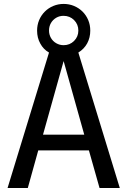

<svg xmlns="http://www.w3.org/2000/svg" viewBox="-20 -948 642 968"><path d="M120.1 0 172.9 -189.9H428.2L481.9 0H584L375 -683.1Q404.3 -701.2 419.7 -729.7Q435.1 -758.3 435.1 -793.5Q435.1 -822.3 424.8 -846.7Q414.6 -871.1 396.5 -889.2Q377.9 -907.7 353.3 -918Q328.6 -928.2 300.8 -928.2Q273.4 -928.2 248.8 -918Q224.1 -907.7 206.1 -889.6Q187.5 -871.1 177.2 -846.4Q167 -821.8 167 -793.5Q167 -757.3 183.1 -728.5Q198.7 -699.2 227.1 -683.1L18.1 0ZM227.1 -793.9Q227.1 -814.9 236.8 -831.8Q246.6 -848.6 263.2 -858.4Q279.8 -868.2 300.3 -868.2Q332 -868.2 353.5 -846.7Q375 -825.2 375 -793.9Q375 -763.2 353.5 -741.7Q332 -720.2 300.8 -720.2Q280.8 -720.2 263.7 -730Q246.6 -739.7 236.8 -756.8Q227.1 -773.9 227.1 -793.9ZM300.8 -640.1 404.8 -269H196.8Z"/></svg>

Font: Hack Dev
Style: Regular
Weight: 400
Designer: Christopher Simpkins
Foundry: Christopher Simpkins
Version: Version 2.0315